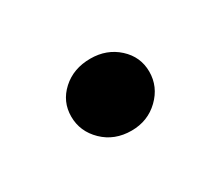

<svg xmlns="http://www.w3.org/2000/svg" viewBox="-41 -468 278 245"><g transform="rotate(-30 98.5 -346.0)"><path d="M101 -293Q76 -293 59.5 -309Q43 -325 43 -347Q43 -369 59.5 -384Q76 -399 101 -399Q125 -399 141.5 -384Q158 -369 158 -347Q158 -325 141.5 -309Q125 -293 101 -293Z"/></g></svg>

Font: Parkinsans Light
Style: Regular
Weight: 300
Designer: Red Stone, Indian Type Foundry
Foundry: Indian Type Foundry
Version: Version 1.000